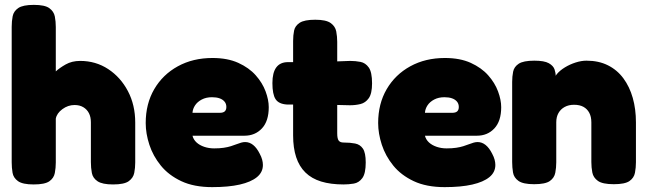

<svg xmlns="http://www.w3.org/2000/svg" viewBox="-20 -748 2658 788"><path d="M118 9Q73 9 54 -4.5Q35 -18 31.5 -39Q28 -60 28 -82V-638Q28 -661 32 -681.5Q36 -702 55 -715Q74 -728 119 -728Q164 -728 182.5 -714.5Q201 -701 205 -680.5Q209 -660 209 -637V-455Q224 -469 249.5 -483.5Q275 -498 309 -498Q373 -498 424 -464.5Q475 -431 505 -374Q535 -317 535 -245V-81Q535 -59 531 -38.5Q527 -18 508.5 -4.5Q490 9 444 9Q400 9 380.5 -4Q361 -17 357 -38Q353 -59 353 -83V-246Q353 -268 345 -283.5Q337 -299 322 -308Q307 -317 286 -317Q259 -317 236 -300Q213 -283 209 -261V-81Q209 -59 205 -38Q201 -17 182.5 -4Q164 9 118 9Z M851 20Q776 20 724 -4.5Q672 -29 640 -68.5Q608 -108 593 -154Q578 -200 578 -243Q578 -322 613 -382Q648 -442 710 -476Q772 -510 852 -510Q914 -510 958 -490Q1002 -470 1029.5 -439Q1057 -408 1070 -373Q1083 -338 1083 -308Q1083 -251 1055 -221Q1027 -191 983 -191H770Q774 -175 786.5 -163.5Q799 -152 818 -145.5Q837 -139 859 -139Q881 -139 898 -141.5Q915 -144 927.5 -148Q940 -152 950.5 -156Q961 -160 969.5 -162.5Q978 -165 986 -165Q1004 -165 1019 -153Q1034 -141 1046 -117Q1053 -104 1056 -92.5Q1059 -81 1059 -71Q1059 -41 1034.5 -21Q1010 -1 964 9.5Q918 20 851 20ZM770 -285H882Q896 -285 902.5 -291Q909 -297 909 -309Q909 -322 901.5 -331Q894 -340 881 -344.5Q868 -349 850 -349Q826 -349 808 -339.5Q790 -330 780.5 -315.5Q771 -301 770 -285Z M1390 9Q1337 9 1298 -3Q1259 -15 1233.5 -40Q1208 -65 1195.5 -103Q1183 -141 1183 -192V-580Q1183 -603 1187 -622.5Q1191 -642 1210 -654.5Q1229 -667 1274 -667Q1318 -667 1337 -653.5Q1356 -640 1360 -619Q1364 -598 1364 -576V-201Q1364 -190 1365.5 -182.5Q1367 -175 1370 -171Q1373 -167 1378 -165Q1383 -163 1391 -163Q1417 -163 1437.5 -159Q1458 -155 1469.5 -138Q1481 -121 1481 -81Q1481 -36 1467 -17Q1453 2 1432 5.5Q1411 9 1390 9ZM1162 -493H1279L1417 -498Q1439 -498 1459.5 -494Q1480 -490 1493.5 -471Q1507 -452 1507 -406Q1507 -364 1493.5 -345Q1480 -326 1459.5 -321Q1439 -316 1416 -316L1289 -319H1158Q1124 -321 1111 -341Q1098 -361 1098 -407Q1098 -450 1114 -471.5Q1130 -493 1162 -493Z M1805 20Q1730 20 1678 -4.5Q1626 -29 1594 -68.5Q1562 -108 1547 -154Q1532 -200 1532 -243Q1532 -322 1567 -382Q1602 -442 1664 -476Q1726 -510 1806 -510Q1868 -510 1912 -490Q1956 -470 1983.5 -439Q2011 -408 2024 -373Q2037 -338 2037 -308Q2037 -251 2009 -221Q1981 -191 1937 -191H1724Q1728 -175 1740.5 -163.5Q1753 -152 1772 -145.5Q1791 -139 1813 -139Q1835 -139 1852 -141.5Q1869 -144 1881.5 -148Q1894 -152 1904.5 -156Q1915 -160 1923.5 -162.5Q1932 -165 1940 -165Q1958 -165 1973 -153Q1988 -141 2000 -117Q2007 -104 2010 -92.5Q2013 -81 2013 -71Q2013 -41 1988.5 -21Q1964 -1 1918 9.5Q1872 20 1805 20ZM1724 -285H1836Q1850 -285 1856.5 -291Q1863 -297 1863 -309Q1863 -322 1855.5 -331Q1848 -340 1835 -344.5Q1822 -349 1804 -349Q1780 -349 1762 -339.5Q1744 -330 1734.5 -315.5Q1725 -301 1724 -285Z M2172 8Q2127 8 2108 -5.5Q2089 -19 2085.5 -40Q2082 -61 2082 -83V-412Q2082 -434 2086 -454Q2090 -474 2109 -486.5Q2128 -499 2173 -499Q2214 -499 2232.5 -488.5Q2251 -478 2256 -463Q2261 -448 2260.5 -435.5Q2260 -423 2262 -420L2254 -414Q2253 -429 2265.5 -444Q2278 -459 2298.5 -471.5Q2319 -484 2342.5 -491.5Q2366 -499 2387 -499Q2437 -499 2475 -480Q2513 -461 2538.5 -426.5Q2564 -392 2577 -346Q2590 -300 2590 -246V-82Q2590 -60 2586 -39Q2582 -18 2563.5 -5Q2545 8 2499 8Q2453 8 2434 -5.5Q2415 -19 2411 -40Q2407 -61 2407 -83V-246Q2407 -269 2398.5 -285Q2390 -301 2374.5 -309.5Q2359 -318 2336 -318Q2314 -318 2297.5 -309Q2281 -300 2272 -284Q2263 -268 2263 -246V-82Q2263 -60 2259 -39Q2255 -18 2236.5 -5Q2218 8 2172 8Z"/></svg>

Font: Fredoka
Style: Bold
Weight: 700
Designer: Ben Nathan
Foundry: Milena B. Brandão, Ben Nathan
Version: Version 2.001